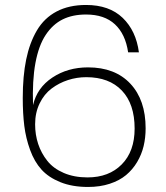

<svg xmlns="http://www.w3.org/2000/svg" viewBox="-20 -741 661 766"><path d="M534.2 -532.2H491.2Q480.5 -605 438.5 -644Q396.5 -683.1 323.2 -683.1Q269.5 -683.1 230 -663.6Q190.4 -644 162.4 -601.8Q134.3 -559.6 121.3 -489.5Q108.4 -419.4 111.8 -321.8Q127.9 -391.1 189 -431.6Q250 -472.2 331.1 -472.2Q439 -472.2 500 -407.2Q561 -342.3 561 -229Q561 -191.9 553 -158.2Q544.9 -124.5 527.1 -94.5Q509.3 -64.5 482.9 -42.5Q456.5 -20.5 417.7 -7.8Q378.9 4.9 331.1 4.9Q268.1 4.9 220.9 -14.2Q173.8 -33.2 145.5 -64.5Q117.2 -95.7 100.1 -142.8Q83 -189.9 76.9 -239Q70.8 -288.1 70.8 -350.1Q70.8 -437.5 84.5 -503.9Q98.1 -570.3 127.4 -619.9Q156.7 -669.4 206.1 -695.3Q255.4 -721.2 323.2 -721.2Q416 -721.2 469.5 -669.7Q522.9 -618.2 534.2 -532.2ZM324.2 -433.1Q286.6 -433.1 251.2 -421.6Q215.8 -410.2 186 -387.9Q156.2 -365.7 138.2 -328.6Q120.1 -291.5 120.1 -245.1Q120.1 -203.6 132.3 -166.7Q144.5 -129.9 168.7 -99.4Q192.9 -68.8 234.4 -51Q275.9 -33.2 329.1 -33.2Q414.6 -33.2 465.8 -85.2Q517.1 -137.2 517.1 -228Q517.1 -326.2 466.3 -379.6Q415.5 -433.1 324.2 -433.1Z"/></svg>

Font: SVN-Poppins ExtraLight
Style: Regular
Weight: 200
Designer: Ninad Kale (Devanagari), Jonny Pinhorn (Latin)
Foundry: Indian Type Foundry
Version: Version 3.002 2017